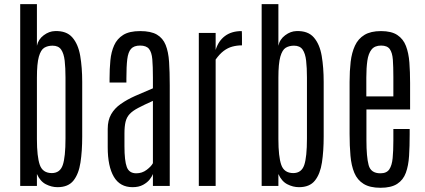

<svg xmlns="http://www.w3.org/2000/svg" viewBox="-20 -890 2034 919"><path d="M255.4 5.9Q226.6 5.9 199.5 -8.1Q172.4 -22 156.7 -57.1V0H76.7V-870.1H156.7V-670.9Q163.1 -701.7 189.2 -721.2Q215.3 -740.7 243.2 -741.2Q298.3 -743.2 326.4 -710.7Q354.5 -678.2 364 -622.6Q373.5 -566.9 373.5 -498V-235.8Q373.5 -167 365.2 -112.3Q356.9 -57.6 331.8 -25.9Q306.6 5.9 255.4 5.9ZM228.5 -61.5Q267.6 -62 280.5 -100.3Q293.5 -138.7 293.5 -227.1V-519Q293.5 -565.4 289.6 -599.6Q285.6 -633.8 272.7 -652.6Q259.8 -671.4 231.4 -671.4Q208.5 -671.4 191.9 -661.4Q175.3 -651.4 166 -618.7Q156.7 -585.9 156.7 -518.1V-224.1Q156.7 -140.6 170.4 -101.1Q184.1 -61.5 228.5 -61.5Z M614.7 5.9Q554.2 5.9 524.9 -43.9Q495.6 -93.8 495.6 -185.1V-272.5Q495.6 -314.5 512 -343Q528.3 -371.6 557.9 -392.3Q587.4 -413.1 626.7 -430.7Q666 -448.2 711.9 -467.3V-519Q711.9 -572.8 709 -606.4Q706.1 -640.1 693.1 -656Q680.2 -671.9 650.4 -671.9Q621.1 -671.9 607.2 -656.2Q593.3 -640.6 589.1 -606.2Q585 -571.8 585 -515.1V-495.1H504.4V-515.1Q504.4 -560.1 508.3 -600.8Q512.2 -641.6 526.4 -673.1Q540.5 -704.6 569.8 -722.9Q599.1 -741.2 650.9 -741.2Q702.1 -741.2 731 -724.4Q759.8 -707.5 772.9 -674.8Q786.1 -642.1 789.3 -593.8Q792.5 -545.4 792.5 -482.4V0H711.9V-57.1Q708.5 -46.9 697 -31.7Q685.5 -16.6 665 -5.4Q644.5 5.9 614.7 5.9ZM632.3 -60.5Q660.2 -60.5 682.1 -77.1Q704.1 -93.8 711.9 -108.9V-407.2Q668.5 -387.7 641.6 -373.5Q614.7 -359.4 600.6 -344.2Q586.4 -329.1 581.1 -307.4Q575.7 -285.6 575.7 -251.5V-190.4Q575.7 -120.6 586.9 -90.6Q598.1 -60.5 632.3 -60.5Z M931.6 0V-732.4H1012.2V-650.9Q1024.9 -693.4 1056.4 -717.3Q1087.9 -741.2 1136.7 -741.2Q1137.7 -741.2 1137.9 -731Q1138.2 -720.7 1138.2 -707Q1138.2 -693.4 1138.2 -683.1Q1138.2 -672.9 1138.2 -672.9Q1114.3 -672.9 1092.3 -667Q1070.3 -661.1 1050.5 -646.2Q1030.8 -631.3 1012.2 -605V0Z M1411.1 5.9Q1382.3 5.9 1355.2 -8.1Q1328.1 -22 1312.5 -57.1V0H1232.4V-870.1H1312.5V-670.9Q1318.8 -701.7 1345 -721.2Q1371.1 -740.7 1398.9 -741.2Q1454.1 -743.2 1482.2 -710.7Q1510.3 -678.2 1519.8 -622.6Q1529.3 -566.9 1529.3 -498V-235.8Q1529.3 -167 1521 -112.3Q1512.7 -57.6 1487.5 -25.9Q1462.4 5.9 1411.1 5.9ZM1384.3 -61.5Q1423.3 -62 1436.3 -100.3Q1449.2 -138.7 1449.2 -227.1V-519Q1449.2 -565.4 1445.3 -599.6Q1441.4 -633.8 1428.5 -652.6Q1415.5 -671.4 1387.2 -671.4Q1364.3 -671.4 1347.7 -661.4Q1331.1 -651.4 1321.8 -618.7Q1312.5 -585.9 1312.5 -518.1V-224.1Q1312.5 -140.6 1326.2 -101.1Q1339.8 -61.5 1384.3 -61.5Z M1801.3 8.8Q1750.5 8.8 1720.5 -9.8Q1690.4 -28.3 1676 -62.7Q1661.6 -97.2 1657.5 -144.5Q1653.3 -191.9 1653.3 -248.5V-498Q1653.3 -549.8 1658.4 -594Q1663.6 -638.2 1679 -671.4Q1694.3 -704.6 1724.4 -722.9Q1754.4 -741.2 1803.7 -741.2Q1853.5 -741.2 1881.8 -722.4Q1910.2 -703.6 1923.1 -669.9Q1936 -636.2 1939.5 -590.8Q1942.9 -545.4 1942.9 -492.7V-366.2H1733.9V-218.8Q1733.9 -139.2 1744.4 -99.9Q1754.9 -60.5 1800.8 -60.5Q1830.6 -60.5 1843.3 -79.3Q1856 -98.1 1859.4 -133.1Q1862.8 -168 1862.8 -216.3V-272.5H1940.9V-246.6Q1940.9 -190.4 1938 -143.8Q1935.1 -97.2 1922.6 -63Q1910.2 -28.8 1881.3 -10Q1852.5 8.8 1801.3 8.8ZM1733.4 -428.7H1862.8V-522Q1862.8 -570.8 1860.4 -604.2Q1857.9 -637.7 1845.7 -654.8Q1833.5 -671.9 1804.2 -671.9Q1773.4 -671.9 1758.3 -652.8Q1743.2 -633.8 1738.3 -599.4Q1733.4 -564.9 1733.4 -518.6Z"/></svg>

Font: Antonio ExtraLight
Style: Regular
Weight: 250
Designer: Vernon Adams
Foundry: Vernon Adams
Version: Version 1.002